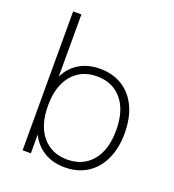

<svg xmlns="http://www.w3.org/2000/svg" viewBox="-130 -806 829 916"><g transform="rotate(20 284.0 -348.5)"><path d="M300 8Q230 8 181.5 -28.5Q133 -65 116 -126H127V0H85V-705H127V-358H116Q133 -420 181.5 -456Q230 -492 300 -492Q366 -492 414.5 -461.5Q463 -431 489 -375Q515 -319 515 -242Q515 -166 488.5 -109.5Q462 -53 414 -22.5Q366 8 300 8ZM299 -31Q379 -31 425.5 -86.5Q472 -142 472 -242Q472 -342 425.5 -397.5Q379 -453 299 -453Q220 -453 173 -397.5Q126 -342 126 -242Q126 -142 173 -86.5Q220 -31 299 -31Z"/></g></svg>

Font: Nunito Sans 12pt ExtraLight
Style: Regular
Weight: 200
Designer: Vernon Adams
Foundry: Vernon Adams
Version: Version 3.101;gftools[0.9.27]